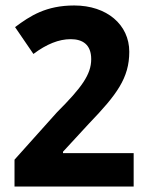

<svg xmlns="http://www.w3.org/2000/svg" viewBox="-20 -681 541 701"><path d="M468 0V-122H210V-127L305 -230C406 -335 452 -396 452 -492C452 -591 370 -661 251 -661C148 -661 90 -623 35 -582L102 -484C150 -520 195 -538 238 -538C282 -538 313 -518 313 -465C313 -409 278 -361 188 -271L33 -98V0Z"/></svg>

Font: Noto Sans Telugu Condensed
Style: Bold
Weight: 700
Width: 3
Designer: Jelle Bosma - Monotype Design Team
Foundry: Monotype Imaging Inc.
Version: Version 2.005